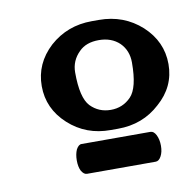

<svg xmlns="http://www.w3.org/2000/svg" viewBox="-53 -619 492 486"><g transform="rotate(-10 193.0 -376.0)"><path d="M324.2 -197.3Q318.4 -186.5 310.1 -186.5H133.3Q125.5 -186.5 119.1 -197.3Q113.8 -208 113.8 -224.1Q113.8 -240.2 119.1 -252Q125.5 -263.7 133.3 -263.2H310.1Q318.4 -263.2 324.2 -252Q330.1 -240.2 330.1 -224.1Q330.1 -208 324.2 -197.3ZM221.2 -335.4Q190.4 -335.4 169.4 -356.9Q148.4 -378.9 148.4 -444.3Q148.4 -474.6 170.4 -496.1Q188.5 -514.6 221.2 -514.6Q253.9 -514.6 274.4 -495.1Q294.4 -475.1 294.4 -444.3Q294.4 -378.9 273.2 -357.2Q252 -335.4 221.2 -335.4ZM230.5 -564.9Q221.7 -564.9 212.4 -564.9Q149.4 -564.9 104 -524.4Q59.1 -482.9 59.1 -424.8Q59.1 -366.7 104 -325.7Q148.9 -284.7 212.4 -285.2Q221.2 -285.2 230.5 -285.2Q294.4 -285.2 338.9 -326.2Q384.8 -366.2 384.8 -424.3Q384.8 -482.4 339.8 -523.9Q294.4 -564.9 230.5 -564.9Z"/></g></svg>

Font: Dyuthi
Style: Regular
Weight: 400
Designer: Hiran Venugopalan, Hussain K H and Suresh P for Sawthanthra Malayalam Computing (SMC)
Version: Version 3.0.0+20221109